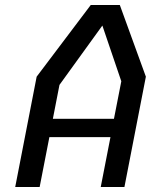

<svg xmlns="http://www.w3.org/2000/svg" viewBox="-20 -750 660 770"><path d="M41 0H139L178 -200H423L384 0H479L565 -442.5L460.5 -730H344L127 -442.5ZM192 -273.5 218.5 -409.5 390.5 -647.5 466.5 -424 437 -273.5Z"/></svg>

Font: Monaspace Krypton
Style: Italic
Weight: 400
Italic angle: -11°
Designer: Riley Cran & the Lettermatic Team
Foundry: Lettermatic
Version: Version 1.101 (Monaspace Krypton)